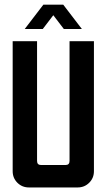

<svg xmlns="http://www.w3.org/2000/svg" viewBox="-20 -824 469 844"><path d="M170.7 -803.6H257.9L340 -696.4H260.7L214.3 -757.1L167.9 -696.4H88.6ZM35.7 -642.9H142.9V-116.4Q142.9 -98.6 160.7 -98.6H267.9Q285.7 -98.6 285.7 -116.4V-642.9H392.9V-71.4Q392.9 -41.4 372.1 -20.7Q351.4 0 321.4 0H107.1Q77.1 0 56.4 -20.7Q35.7 -41.4 35.7 -71.4Z"/></svg>

Font: Aire Exterior
Style: Regular
Weight: 400
Width: 4
Designer: Jayvee Enaguas (HarvettFox96)
Version: 20190503.02